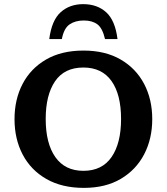

<svg xmlns="http://www.w3.org/2000/svg" viewBox="-20 -891 801 923"><path d="M383.3 12.2Q277.8 12.2 203.1 -30.5Q128.4 -73.2 89.1 -147.9Q49.8 -222.7 49.8 -318.4Q49.8 -413.1 88.6 -487.5Q127.4 -562 201.7 -605Q275.9 -647.9 381.3 -647.9Q485.8 -647.9 559.8 -605Q633.8 -562 672.9 -487.5Q711.9 -413.1 711.9 -318.4Q711.9 -224.1 673.1 -149.4Q634.3 -74.7 560.8 -31.2Q487.3 12.2 383.3 12.2ZM380.9 -69.8Q470.7 -69.8 516.4 -136.2Q562 -202.6 562 -318.8Q562 -437 515.9 -501.7Q469.7 -566.4 380.9 -566.4Q289.6 -566.4 244.6 -500.2Q199.7 -434.1 199.7 -319.3Q199.7 -201.7 246.1 -135.7Q292.5 -69.8 380.9 -69.8ZM379.9 -871.1Q447.3 -871.1 490.5 -832Q533.7 -793 544.9 -703.1H484.9Q472.7 -755.9 448 -774.2Q423.3 -792.5 382.8 -792.5Q341.8 -792.5 314.5 -773.7Q287.1 -754.9 277.3 -703.1H216.8Q228.5 -793.5 271.7 -832.3Q314.9 -871.1 379.9 -871.1Z"/></svg>

Font: Kameron SemiBold
Style: Regular
Weight: 600
Designer: Vernon Adams
Foundry: Vernon Adams
Version: Version 1.100